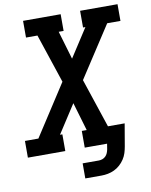

<svg xmlns="http://www.w3.org/2000/svg" viewBox="-104 -805 816 1041"><g transform="rotate(-10 304.5 -285.0)"><path d="M280 165V82H369Q379 82 389 78.5Q399 75 406.5 67.5Q414 60 418 50.5Q422 41 424 31L429 0H306V-92H333L287 -248L186 -92H199V0H-7V-92H67L249 -373L192 -544L159 -643H96V-735H303V-643H276L322 -487L423 -643H410V-735H616V-643H543L360 -362L450 -92H542L521 31Q518 49 512.5 66.5Q507 84 496.5 100Q486 116 471.5 129Q457 142 440 150Q423 158 405 161.5Q387 165 369 165Z"/></g></svg>

Font: Iosevka Etoile SmBdObl
Style: Regular
Weight: 600
Italic angle: -9°
Designer: Belleve Invis
Foundry: Belleve Invis
Version: Version 15.5.2; ttfautohint (v1.8.4)